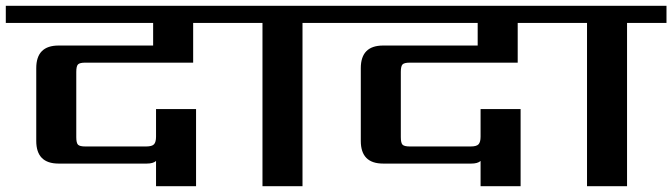

<svg xmlns="http://www.w3.org/2000/svg" viewBox="-40 -642 2318 662"><path d="M626 -426H254Q235 -426 229 -420Q223 -414 223 -394V-169Q223 -149 229 -143Q235 -137 254 -137H464Q484 -137 491 -144.5Q498 -152 498 -171V-266H636V0H498V-87Q488 -78 466 -78H162Q85 -78 85 -156V-407Q85 -485 162 -485H488V-563H-20V-622H769V-563H626Z M1139 -622V-563H1003V0H865V-563H729V-622Z M1745 -426H1373Q1354 -426 1348 -420Q1342 -414 1342 -394V-169Q1342 -149 1348 -143Q1354 -137 1373 -137H1583Q1603 -137 1610 -144.5Q1617 -152 1617 -171V-266H1755V0H1617V-87Q1607 -78 1585 -78H1281Q1204 -78 1204 -156V-407Q1204 -485 1281 -485H1607V-563H1099V-622H1888V-563H1745Z M2258 -622V-563H2122V0H1984V-563H1848V-622Z"/></svg>

Font: Sarpanch SemiBold
Style: Regular
Weight: 600
Designer: Manushi Parikh (Devanagari and Latin), Jyotish Sonowal (Devanagari)
Foundry: Indian Type Foundry
Version: Version 2.004;PS 1.0;hotconv 1.0.78;makeotf.lib2.5.61930; tt